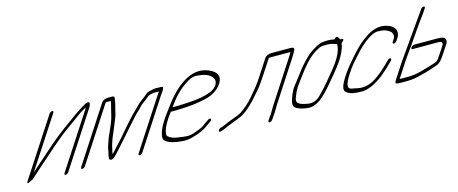

<svg xmlns="http://www.w3.org/2000/svg" viewBox="-37 -990 3547 1486"><g transform="rotate(-15 1736.0 -247.5)"><path d="M358.4 -474 59.4 -15C46 6 55.6 7 88.4 -11C92.4 -13 96.4 -15 98.9 -16C112.3 -27 126.7 -40 143.1 -55C179.8 -89 219.1 -122 258.3 -157L320.4 -212C369.6 -255 416.8 -294 464.5 -328C512.3 -362 538.6 -381 546.6 -387C577.9 -412 608.8 -432 640.6 -448C640.2 -445 637.7 -440 634.2 -435L351 0C346.1 8 348.6 15 356.6 15C364.6 15 376.1 8 381 0L664.2 -435C684 -465 688.8 -495 649.4 -478C613.6 -460 563.8 -428 501.6 -381C430 -331 363.4 -279 301.8 -225L239.7 -170C195.5 -131 155.8 -97 122.5 -66L388.4 -474C393.4 -482 390.8 -489 382.8 -489C374.8 -489 363.4 -482 358.4 -474Z M492 4C500 4 512.5 -3 517.4 -11L800.7 -446C804.2 -447 806.2 -447 808.2 -447H840.2C841.2 -447 841.2 -443 839.8 -434C838.3 -425 835.4 -413 830.5 -397C822.7 -371 815.1 -321 800.3 -287C787.6 -257 782.7 -241 766.4 -208C749.7 -174 740 -140 730.2 -112C723.8 -95 725.4 -80 720 -63C717.6 -54 713.2 -39 712.3 -21C711.9 -14 715.9 -10 722.9 -8C734.5 -3 751.4 -13 773.2 -37C773.7 -38 786.6 -52 812.4 -80C834.2 -104 861.5 -135 883.8 -160C899.7 -178 960.6 -249 976.5 -265C997.3 -289 1013.2 -305 1025.1 -315C1046 -333 1055.4 -350 1075.3 -364C1093.7 -377 1114.6 -393 1131.9 -408C1140.4 -415 1151.9 -416 1164.4 -419C1182.8 -424 1200.3 -421 1220.3 -421C1212.9 -410 1205 -400 1199.6 -391L944 2C939.1 10 940.6 17 948.6 17C956.6 17 969.1 10 974 2L1229.6 -391C1235 -400 1242.4 -409 1249.9 -420C1263.2 -441 1261.1 -451 1246.1 -451H1228.1C1222.1 -451 1215.6 -452 1207.6 -452C1191.1 -453 1163.2 -445 1147.7 -442C1131.2 -439 1115.3 -423 1101.9 -412C1080.5 -395 1051.2 -376 1032.8 -355C1015.5 -336 990.6 -314 977.8 -300C947 -266 932.1 -252 893.9 -207C840.4 -143 814.1 -116 749.2 -45C750 -65 755.9 -77 759.3 -98C761.7 -113 773.9 -146 779.3 -163C784.2 -177 809.8 -233 815.1 -248L824 -270C826.4 -277 829.4 -285 833.3 -293L842.1 -315C851 -337 849.9 -343 856.7 -369C868.4 -413 870.4 -417 877 -461C878.5 -472 872.9 -477 859.9 -477H827.9C802.9 -477 784.5 -468 773.1 -451L487.4 -11C482.5 -3 484 4 492 4Z M1290.9 -276C1293.9 -280 1299.8 -288 1309.7 -302C1353.3 -362 1404.9 -410 1461.2 -443C1506 -469 1525.5 -466 1571.1 -459C1623.6 -452 1667.3 -421 1664.6 -383C1663.3 -356 1634.5 -328 1602.6 -314C1556.3 -295 1493.4 -283 1415.9 -280C1385.4 -279 1363.9 -276 1332.9 -276ZM1269.2 -246H1313.2C1345.2 -246 1367.6 -249 1399.1 -250C1458.6 -253 1548 -268 1576.4 -279L1600.8 -288C1630.7 -302 1654.6 -320 1674.9 -343C1715 -394 1711.2 -435 1660.5 -466C1526.4 -545 1383.7 -446 1270.3 -289C1232.2 -236 1229.7 -239 1195.6 -184C1160.1 -126 1140.5 -64 1161.7 -46C1176.3 -29 1205.9 -16 1249.4 -9C1278 -4 1300 -2 1315 -2C1344.5 -1 1383.9 -10 1431.8 -28C1477.2 -45 1489.6 -56 1525.9 -81L1541.3 -92C1565.2 -108 1552.1 -126 1530.7 -111L1514.3 -100C1460.6 -60 1464 -65 1408.7 -44C1384.2 -35 1362.8 -30 1344.3 -31C1325.8 -32 1300.2 -35 1267.7 -40C1236.7 -44 1211.6 -54 1193 -71C1189.4 -76 1187.4 -82 1188.3 -90C1190.6 -119 1206.8 -156 1235.5 -200C1244.9 -215 1256.3 -230 1269.2 -246Z M2011.1 16 2030.4 -13C2033.9 -18 2037.3 -23 2042.3 -29L2076.8 -87L2286.4 -409C2304.2 -437 2314.6 -456 2317 -467C2319.4 -478 2310.9 -483 2288.9 -483H2139.9C2112.9 -483 2093.4 -474 2082.1 -457L1995.6 -324C1983.2 -303 1968.9 -286 1953 -264C1935.2 -240 1907.4 -210 1889.6 -188C1861.3 -155 1826.1 -124 1785.8 -97C1775.3 -90 1752.9 -81 1719 -69C1685.1 -57 1660.1 -47 1646.7 -40C1633.3 -33 1621.3 -29 1613.8 -28C1602.3 -25 1593.9 -18 1590.4 -9C1581.6 13 1629 -6 1644.9 -14C1658.3 -21 1675.8 -28 1695.2 -35C1750.1 -55 1784 -69 1798.9 -79C1807.9 -85 1816.3 -92 1824.8 -97C1854.6 -119 1884.9 -148 1916.6 -184C1948.4 -220 1970.7 -245 1980.6 -259C1997.4 -283 2012.7 -302 2025.6 -324L2109.6 -452C2113.1 -453 2117.1 -453 2120.1 -453H2269.1C2274.1 -453 2278.1 -453 2281.6 -452C2281.1 -449 2277.7 -444 2274.2 -437L2046.8 -87L2012.8 -30C2007.3 -23 2003.9 -18 2000.4 -13L1981.1 16C1976.2 24 1978.7 31 1986.7 31C1994.7 31 2006.2 24 2011.1 16Z M2647.9 -416C2646.7 -375 2627 -329 2589.9 -276C2573.1 -252 2540.4 -212 2492.8 -156C2445.3 -100 2412 -65 2391.6 -50C2364.3 -31 2333.3 -25 2301.3 -33C2270.7 -38 2247.7 -46 2234.1 -59C2224 -69 2223.9 -85 2234.7 -109C2256.7 -168 2271.6 -182 2309.7 -235C2343.9 -282 2372.1 -317 2395.4 -342C2428.7 -379 2465.4 -407 2505.8 -426C2518.8 -432 2534.2 -435 2552.2 -435H2573.2C2590.2 -435 2605.3 -433 2618.8 -428C2628.8 -424 2650.4 -419 2647.9 -416ZM2572 -465C2532 -465 2507.6 -456 2459.8 -426C2410 -396 2351 -333 2282.2 -238C2269.8 -221 2256.5 -204 2243.6 -188C2230.7 -172 2217.4 -145 2203.7 -109C2190 -73 2188.6 -48 2201.3 -33C2219.9 -18 2244.9 -8 2276.5 -3L2304.5 1C2336.5 3 2369.9 -8 2403.8 -32C2433.6 -54 2471.8 -93 2518.9 -150C2570.9 -213 2630.4 -277 2662.4 -350C2679.6 -389 2679.5 -397 2682.9 -418C2689.3 -421 2694.8 -426 2698.8 -432C2705.7 -442 2704.2 -447 2694.2 -447H2682.2C2680.6 -448 2677.1 -453 2672 -461L2666.5 -470C2661.9 -477 2644.5 -472 2636.1 -459C2619 -463 2605 -465 2596 -465Z M3097.6 -324 3113.9 -349C3118.8 -357 3122.2 -368 3123.6 -381C3126.4 -417 3098.7 -444 3055.6 -456C3016 -467 2983 -467 2926.2 -443C2908.2 -435 2884.9 -420 2856 -398C2826.2 -376 2787.5 -338 2741.4 -285C2711.1 -250 2681.9 -217 2649.7 -168C2609.2 -106 2590 -61 2618.7 -42C2639.8 -24 2675.4 -15 2726.4 -15C2797.9 -10 2875.6 -58 2933.7 -109C2962 -134 2972.9 -142 3004.2 -175L3016.1 -187C3034 -205 3008.9 -215 2993.5 -196L2981.6 -184C2933.5 -137 2893.8 -99 2837 -67C2793.7 -44 2747.7 -38 2701.6 -50C2695.6 -52 2685.1 -53 2670.6 -56C2656.1 -59 2647.5 -64 2645 -71C2636.3 -90 2653.5 -127 2679.7 -168C2719.8 -229 2732.7 -243 2808.6 -326C2825.9 -345 2847.3 -364 2870.1 -382C2918.4 -419 2955.2 -435 2984.8 -432C3017.8 -432 3044.3 -425 3063.9 -410C3067.4 -407 3072 -404 3076.5 -401C3084 -396 3094.8 -365 3083.9 -349L3067.6 -324C3062.6 -316 3065.2 -309 3073.2 -309C3081.2 -309 3092.6 -316 3097.6 -324Z M3196.7 -245C3191.7 -237 3193.3 -230 3201.3 -230H3384.3H3415.3C3431.8 -229 3444.4 -216 3433 -199L3389 -132C3375.7 -111 3365.8 -99 3360.3 -94C3347.9 -83 3322.4 -78 3305.5 -72C3294.5 -68 3264.1 -59 3215.7 -46C3182.2 -37 3148.8 -32 3116.8 -32H3064.8C3056.8 -32 3049.8 -32 3045.3 -33L3127.3 -159C3151.5 -196 3161.5 -206 3196.1 -256C3252 -337 3296.5 -403 3351.4 -476L3374.7 -511C3379.6 -519 3377.1 -526 3369.1 -526C3361.1 -526 3349.6 -519 3344.7 -511L3336.8 -499L3097.3 -159L3011.3 -27C3006.8 -20 3005.9 -14 3008.4 -9C3011 -4 3022 -2 3045 -2H3097C3135 -2 3171.4 -7 3206.9 -18C3238.3 -25 3268.3 -33 3293.7 -42C3319.1 -51 3337.1 -57 3346.6 -60C3375.5 -68 3398.7 -101 3419 -132L3463 -199C3472.9 -215 3474.8 -229 3468.7 -241C3464.1 -254 3443.1 -260 3404.1 -260H3221.1C3213.1 -260 3201.6 -253 3196.7 -245Z"/></g></svg>

Font: MewTooHand
Style: UltimateIta
Weight: 400
Designer: Mew Too, Robert Jablonski
Version: Version 0.77